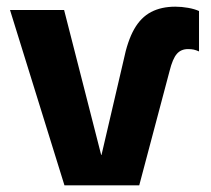

<svg xmlns="http://www.w3.org/2000/svg" viewBox="-20 -555 632 575"><path d="M173 0 10 -525H172L283 -91H284L350 -374Q362 -433 382 -468Q402 -503 432.5 -519Q463 -535 505 -535Q524 -535 543.5 -531.5Q563 -528 576 -522V-401Q567 -405 560 -406.5Q553 -408 543 -408Q522 -408 509.5 -393.5Q497 -379 488 -343L397 0Z"/></svg>

Font: TikTok Sans 24pt
Style: Bold
Weight: 700
Version: Version 4.000